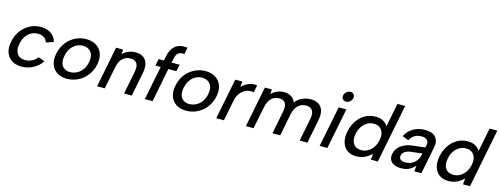

<svg xmlns="http://www.w3.org/2000/svg" viewBox="-19 -1495 5920 2276"><g transform="rotate(15 2941.5 -357.5)"><path d="M235 7Q163 7 114.5 -25.5Q66 -58 46.5 -115Q27 -172 43 -248Q58 -325 100.5 -383Q143 -441 205 -474Q267 -507 339 -507Q416 -507 467.5 -471Q519 -435 532 -374L441 -344Q434 -379 402.5 -400Q371 -421 326 -421Q281 -421 243.5 -399.5Q206 -378 180 -339.5Q154 -301 144 -249Q128 -171 159 -125Q190 -79 258 -79Q303 -79 342.5 -99Q382 -119 406 -154L484 -124Q445 -64 378 -28.5Q311 7 235 7Z M793 7Q722 7 672 -24.5Q622 -56 601 -113.5Q580 -171 596 -249Q612 -328 656.5 -386Q701 -444 764 -475.5Q827 -507 898 -507Q969 -507 1020 -475.5Q1071 -444 1093 -386.5Q1115 -329 1099 -251Q1083 -172 1038 -114Q993 -56 929 -24.5Q865 7 793 7ZM809 -79Q849 -79 888 -97.5Q927 -116 956.5 -154Q986 -192 998 -251Q1009 -309 995 -346.5Q981 -384 950 -402.5Q919 -421 879 -421Q840 -421 802.5 -402.5Q765 -384 737 -346Q709 -308 697 -249Q685 -191 698 -153.5Q711 -116 740.5 -97.5Q770 -79 809 -79Z M1263 -500H1349L1345 -442Q1375 -473 1415 -490Q1455 -507 1500 -507Q1558 -507 1595.5 -482.5Q1633 -458 1647 -410Q1661 -362 1647 -290L1589 0H1495L1550 -278Q1564 -348 1542 -384.5Q1520 -421 1463 -421Q1405 -421 1366 -383.5Q1327 -346 1313 -273L1258 0H1164Z M1861 -556Q1877 -641 1929.5 -685.5Q1982 -730 2081 -720L2065 -637Q2013 -642 1988.5 -621Q1964 -600 1956 -556L1944 -500H2043L2026 -416H1927L1845 0H1750L1833 -416H1768L1785 -500H1849Z M2256 7Q2185 7 2135 -24.5Q2085 -56 2064 -113.5Q2043 -171 2059 -249Q2075 -328 2119.5 -386Q2164 -444 2227 -475.5Q2290 -507 2361 -507Q2432 -507 2483 -475.5Q2534 -444 2556 -386.5Q2578 -329 2562 -251Q2546 -172 2501 -114Q2456 -56 2392 -24.5Q2328 7 2256 7ZM2272 -79Q2312 -79 2351 -97.5Q2390 -116 2419.5 -154Q2449 -192 2461 -251Q2472 -309 2458 -346.5Q2444 -384 2413 -402.5Q2382 -421 2342 -421Q2303 -421 2265.5 -402.5Q2228 -384 2200 -346Q2172 -308 2160 -249Q2148 -191 2161 -153.5Q2174 -116 2203.5 -97.5Q2233 -79 2272 -79Z M2726 -500H2812L2806 -433Q2831 -459 2862.5 -476.5Q2894 -494 2927.5 -501Q2961 -508 2994 -500L2976 -411Q2946 -419 2913.5 -413Q2881 -407 2852.5 -387.5Q2824 -368 2802.5 -336Q2781 -304 2772 -259L2720 0H2626Z M3089 -500H3175L3171 -442Q3200 -472 3239.5 -489.5Q3279 -507 3324 -507Q3375 -507 3412.5 -484.5Q3450 -462 3465 -418Q3498 -462 3548.5 -484.5Q3599 -507 3654 -507Q3711 -507 3749.5 -482.5Q3788 -458 3802.5 -410Q3817 -362 3802 -290L3745 0H3650L3705 -278Q3719 -348 3696.5 -384.5Q3674 -421 3617 -421Q3561 -421 3520.5 -383Q3480 -345 3465 -272L3411 0H3316L3371 -278Q3385 -348 3364.5 -384.5Q3344 -421 3288 -421Q3230 -421 3191.5 -383Q3153 -345 3139 -272L3084 0H2990Z M3995 -500H4089L3990 0H3895ZM4060 -588Q4033 -588 4018.5 -606Q4004 -624 4009 -650Q4014 -677 4036 -695.5Q4058 -714 4085 -714Q4111 -714 4125.5 -695.5Q4140 -677 4135 -650Q4129 -624 4107.5 -606Q4086 -588 4060 -588Z M4607 -415 4596 -412 4657 -720H4752L4609 0H4523L4531 -75Q4499 -41 4452 -17Q4405 7 4344 7Q4276 7 4232 -25Q4188 -57 4170.5 -115Q4153 -173 4169 -250Q4184 -327 4224 -385Q4264 -443 4321 -475Q4378 -507 4446 -507Q4511 -507 4551 -480.5Q4591 -454 4607 -415ZM4270 -250Q4254 -173 4285 -126Q4316 -79 4383 -79Q4424 -79 4461 -99Q4498 -119 4525.5 -157.5Q4553 -196 4564 -250Q4575 -304 4562.5 -342Q4550 -380 4521 -400.5Q4492 -421 4451 -421Q4406 -421 4369 -399.5Q4332 -378 4306 -339.5Q4280 -301 4270 -250Z M5057 0 5064 -73Q5034 -35 4993 -14.5Q4952 6 4894 6Q4840 6 4805.5 -11.5Q4771 -29 4756.5 -60.5Q4742 -92 4751 -134Q4763 -197 4818.5 -238.5Q4874 -280 4965 -290L5110 -306L5118 -345Q5124 -377 5102.5 -399.5Q5081 -422 5032 -422Q4986 -422 4950 -400.5Q4914 -379 4894 -337L4816 -367Q4848 -433 4911 -470Q4974 -507 5054 -507Q5147 -507 5186.5 -460Q5226 -413 5211 -336L5144 0ZM5095 -229 4954 -212Q4910 -206 4884 -187.5Q4858 -169 4852 -139Q4846 -111 4864 -92.5Q4882 -74 4921 -74Q4969 -74 5004.5 -92Q5040 -110 5062 -142.5Q5084 -175 5093 -218Z M5738 -415 5727 -412 5788 -720H5883L5740 0H5654L5662 -75Q5630 -41 5583 -17Q5536 7 5475 7Q5407 7 5363 -25Q5319 -57 5301.5 -115Q5284 -173 5300 -250Q5315 -327 5355 -385Q5395 -443 5452 -475Q5509 -507 5577 -507Q5642 -507 5682 -480.5Q5722 -454 5738 -415ZM5401 -250Q5385 -173 5416 -126Q5447 -79 5514 -79Q5555 -79 5592 -99Q5629 -119 5656.5 -157.5Q5684 -196 5695 -250Q5706 -304 5693.5 -342Q5681 -380 5652 -400.5Q5623 -421 5582 -421Q5537 -421 5500 -399.5Q5463 -378 5437 -339.5Q5411 -301 5401 -250Z"/></g></svg>

Font: Albert Sans Medium
Style: Italic
Weight: 500
Italic angle: -11.25°
Designer: Andreas Rasmussen
Foundry: a.Foundry
Version: Version 1.025